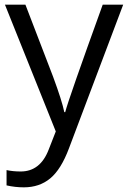

<svg xmlns="http://www.w3.org/2000/svg" viewBox="-20 -555 544 815"><path d="M81.1 240.2Q43.9 240.2 7.8 231.9V167Q34.7 172.9 67.9 172.9Q151.4 172.9 187 79.1L216.8 2.9L1 -535.2H87.9L205.1 -230Q243.7 -125.5 252.9 -79.1H256.8Q270.5 -132.8 416 -535.2H502.9L272.9 74.2Q239.3 164.1 193.4 202.1Q147.5 240.2 81.1 240.2Z"/></svg>

Font: OpenSans
Style: Regular
Weight: 400
Foundry: Ascender Corporation
Version: Version 1.10